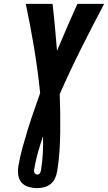

<svg xmlns="http://www.w3.org/2000/svg" viewBox="-20 -755 557 990"><path d="M172 215Q149 215 127 208.5Q105 202 91 186Q77 170 74 147Q71 124 75 100Q83 53 96 6Q109 -41 123.5 -88Q138 -135 154.5 -182Q171 -229 187 -275V-276Q175 -392 156 -507Q137 -622 113 -735H251Q258 -675 263.5 -614Q269 -553 274 -493Q299 -553 325.5 -614Q352 -675 379 -735H517Q456 -620 398 -504Q340 -388 288 -270Q290 -221 290.5 -171.5Q291 -122 290.5 -72.5Q290 -23 286.5 27Q283 77 275 127Q272 145 264.5 162.5Q257 180 242.5 192.5Q228 205 209 210Q190 215 172 215ZM172 145Q177 145 181 142.5Q185 140 187 136Q189 132 190 128Q191 124 192 119Q199 76 201 32.5Q203 -11 202 -53Q188 -12 176 30Q164 72 157 114Q156 119 155.5 124.5Q155 130 157 134.5Q159 139 163 142Q167 145 172 145Z"/></svg>

Font: Iosevka SS18 Heavy
Style: Italic
Weight: 900
Italic angle: -9°
Monospace: yes
Designer: Belleve Invis
Foundry: Belleve Invis
Version: Version 25.1.1; ttfautohint (v1.8.4)